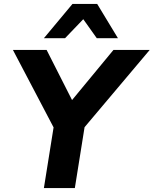

<svg xmlns="http://www.w3.org/2000/svg" viewBox="-20 -960 784 980"><path d="M204 0 262 -363 277 -265 46 -705H218L355 -435H336L559 -705H744L373 -265L420 -363L362 0ZM204 -765 350 -940H476L582 -765H474L405 -862L312 -765Z"/></svg>

Font: Nunito Sans 10pt ExtraBold
Style: Italic
Weight: 800
Italic angle: -9°
Designer: Vernon Adams
Foundry: Vernon Adams
Version: Version 3.101;gftools[0.9.27]